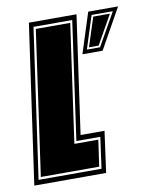

<svg xmlns="http://www.w3.org/2000/svg" viewBox="-97 -648 559 703"><g transform="rotate(-10 182.0 -296.5)"><path d="M-26 0 58 -591H235L173 -153H262L241 0ZM-7 -18H227L243 -134H154L216 -573H72ZM3 -27 79 -564H207L145 -125H234L220 -27ZM231 -443 279 -593H390L306 -443ZM250 -457H299L368 -579H289ZM259 -464 294 -572H356L295 -464Z"/></g></svg>

Font: Alumni Sans Collegiate One
Style: Italic
Weight: 400
Italic angle: -8°
Designer: Robert E. Leuschke
Foundry: Robert E. Leuschke
Version: Version 1.100